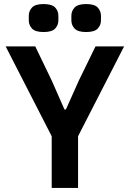

<svg xmlns="http://www.w3.org/2000/svg" viewBox="-20 -927 640 947"><path d="M235 0V-255L8 -698H154L235 -530L298 -387H305L369 -530L451 -698H592L365 -255V0ZM195 -769Q154 -769 138 -786Q122 -803 122 -827V-849Q122 -873 138 -890Q154 -907 195 -907Q236 -907 252 -890Q268 -873 268 -849V-827Q268 -803 252 -786Q236 -769 195 -769ZM405 -769Q364 -769 348 -786Q332 -803 332 -827V-849Q332 -873 348 -890Q364 -907 405 -907Q446 -907 462 -890Q478 -873 478 -849V-827Q478 -803 462 -786Q446 -769 405 -769Z"/></svg>

Font: IBM Plex Mono SmBld
Style: Regular
Weight: 600
Monospace: yes
Designer: Mike Abbink, Paul van der Laan, Pieter van Rosmalen
Foundry: Bold Monday
Version: Version 2.3